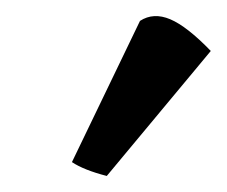

<svg xmlns="http://www.w3.org/2000/svg" viewBox="-20 -787 280 237"><path d="M240.2 -724.1 111.8 -569.8Q83.5 -577.1 68.8 -586.9L152.8 -761.2Q169.4 -772 190.2 -763.2Q210.9 -754.4 240.2 -724.1Z"/></svg>

Font: Adamina
Style: Regular
Weight: 400
Designer: Cyreal (www.cyreal.org)
Foundry: Cyreal (www.cyreal.org)
Version: Version 1.010